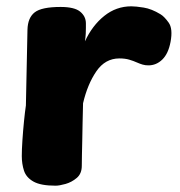

<svg xmlns="http://www.w3.org/2000/svg" viewBox="-20 -575 571 608"><path d="M67 -481Q68 -519 90 -536Q112 -553 172 -553Q216 -553 234 -538Q252 -523 252 -501Q252 -495 252 -486.5Q252 -478 251.5 -468Q251 -458 249 -444Q272 -494 310 -524.5Q348 -555 396 -555Q410 -555 435 -551Q460 -547 488 -530Q500 -523 514 -503.5Q528 -484 520 -442Q513 -405 494 -386.5Q475 -368 450 -368Q440 -368 431.5 -370.5Q423 -373 414 -377Q403 -382 389.5 -386Q376 -390 358 -390Q313 -390 285 -349Q257 -308 243 -248Q242 -214 241.5 -184.5Q241 -155 240.5 -130.5Q240 -106 239.5 -85.5Q239 -65 239 -50Q239 -25 223 -11.5Q207 2 187.5 7.5Q168 13 156 13Q109 13 86 0Q63 -13 56 -34.5Q49 -56 49 -81Q49 -101 51 -131Q53 -161 56 -191Q59 -221 62 -241Z"/></svg>

Font: Playpen Sans ExtraBold
Style: Regular
Weight: 800
Designer: Laura Meseguer, Veronika Burian, José Scaglione
Foundry: TypeTogether
Version: Version 1.001